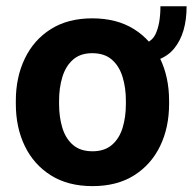

<svg xmlns="http://www.w3.org/2000/svg" viewBox="-20 -598 629 627"><path d="M503.9 -577.6H589.4Q589.4 -489.3 548.8 -439.7Q508.3 -390.1 415.5 -390.1V-450.7Q470.2 -450.7 487.1 -484.9Q503.9 -519 503.9 -577.6ZM31.7 -258.8V-269Q31.7 -345.7 61 -406.7Q90.3 -467.8 146 -502.9Q201.7 -538.1 281.2 -538.1Q361.3 -538.1 417.5 -502.9Q473.6 -467.8 502.9 -406.7Q532.2 -345.7 532.2 -269V-258.8Q532.2 -181.6 502.9 -121.1Q473.6 -60.5 418 -25.4Q362.3 9.8 282.2 9.8Q202.1 9.8 146.2 -25.4Q90.3 -60.5 61 -121.1Q31.7 -181.6 31.7 -258.8ZM172.9 -269V-258.8Q172.9 -215.8 183.6 -180.7Q194.3 -145.5 218.3 -124.8Q242.2 -104 282.2 -104Q321.3 -104 345.5 -124.8Q369.6 -145.5 380.4 -180.7Q391.1 -215.8 391.1 -258.8V-269Q391.1 -311 380.4 -346.4Q369.6 -381.8 345.5 -403.1Q321.3 -424.3 281.2 -424.3Q242.2 -424.3 218.3 -403.1Q194.3 -381.8 183.6 -346.4Q172.9 -311 172.9 -269Z"/></svg>

Font: RobotoDEMO
Style: Regular
Weight: 400
Designer: Christian Robertson
Foundry: Google
Version: Version 2.136